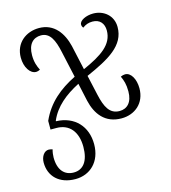

<svg xmlns="http://www.w3.org/2000/svg" viewBox="-117 -641 878 986"><g transform="rotate(-15 322.0 -148.0)"><path d="M547 -203C540 -203 531 -201 523 -197C534 -173 541 -152 541 -114C541 -56 512 -28 472 -28C419 -28 398 -71 383 -138L359 -245C483 -300 573 -349 573 -448C573 -509 525 -547 469 -547C432 -547 395 -530 395 -508C395 -502 397 -496 402 -490C418 -502 434 -508 455 -508C494 -508 515 -482 515 -445C515 -370 451 -328 350 -283L321 -414C304 -484 262 -547 181 -547C112 -547 52 -502 52 -424C52 -373 78 -333 110 -333C116 -333 123 -335 131 -339C120 -361 111 -384 111 -421C111 -480 140 -508 181 -508C229 -508 249 -463 263 -398L294 -258C211 -217 143 -162 104 -74V-28H135C204 -28 244 21 244 101C244 177 213 216 163 216C114 216 82 182 82 115C82 104 84 86 88 73C83 71 73 69 68 69C43 69 26 96 26 127C26 200 77 251 163 251C240 251 301 196 301 102C301 8 241 -59 142 -62V-65C171 -133 229 -180 303 -218L324 -122C341 -49 384 11 472 11C542 11 600 -35 600 -115C600 -163 578 -203 547 -203Z"/></g></svg>

Font: Noto Serif Georgian Condensed Light
Style: Regular
Weight: 300
Width: 3
Designer: Monotype Design Team, Akaki Razmadze
Foundry: Google LLC
Version: Version 2.003